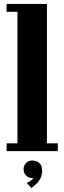

<svg xmlns="http://www.w3.org/2000/svg" viewBox="-20 -770 328 978"><path d="M13.5 0V-40H69V-710H13.5V-750H219V-40H274.5V0ZM139.5 188 116.5 161Q121.5 159.5 133.5 152.2Q145.5 145 149.5 136.5Q148.5 137 144.5 137Q126 137 113 124Q100 111 100 92Q100 73 113 60.2Q126 47.5 144.5 47.5Q165 47.5 179.8 60Q194.5 72.5 194.5 98.5Q194.5 123.5 184.5 141.2Q174.5 159 161.5 170.2Q148.5 181.5 139.5 188Z"/></svg>

Font: Imbue Thin 10pt Black
Style: Regular
Weight: 900
Version: Version 1.102